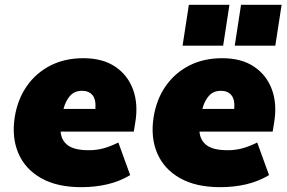

<svg xmlns="http://www.w3.org/2000/svg" viewBox="-20 -763 1190 795"><path d="M28 0ZM317 12Q216 12 150 -25.5Q84 -63 56 -128.5Q28 -194 41 -278Q53 -352 91 -406.5Q129 -461 188.5 -491.5Q248 -522 325 -522Q405 -522 457 -487Q509 -452 531 -392Q553 -332 540 -255L534 -218H231Q234 -181 261.5 -161Q289 -141 348 -141Q379 -141 407.5 -148.5Q436 -156 470 -173L519 -38Q476 -12 425 0Q374 12 317 12ZM320 -387Q288 -387 269.5 -365.5Q251 -344 243 -312H375Q378 -351 363 -369Q348 -387 320 -387Z M603 0ZM603 0ZM892 12Q791 12 725 -25.5Q659 -63 631 -128.5Q603 -194 616 -278Q628 -352 666 -406.5Q704 -461 763.5 -491.5Q823 -522 900 -522Q980 -522 1032 -487Q1084 -452 1106 -392Q1128 -332 1115 -255L1109 -218H806Q809 -181 836.5 -161Q864 -141 923 -141Q954 -141 982.5 -148.5Q1011 -156 1045 -173L1094 -38Q1051 -12 1000 0Q949 12 892 12ZM895 -387Q863 -387 844.5 -365.5Q826 -344 818 -312H950Q953 -351 938 -369Q923 -387 895 -387ZM952 -574 978 -743H1146L1120 -574ZM736 -574 762 -743H930L904 -574Z"/></svg>

Font: Winston Black
Style: Italic
Weight: 900
Italic angle: -9°
Designer: Original fonts by Vernon Adams / Changes by Cristiano Sobral
Foundry: VOriginal fonts by Vernon Adams / Changes by Cristiano Sobral
Version: Version 2.503;July 17, 2020;FontCreator 13.0.0.2655 64-bit